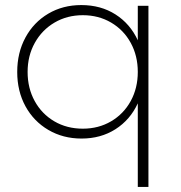

<svg xmlns="http://www.w3.org/2000/svg" viewBox="-20 -544 715 758"><path d="M566 -521V194H524V-136Q494 -71 436 -34Q378 3 302 3Q229 3 171 -31Q113 -65 80.5 -124.5Q48 -184 48 -260Q48 -336 80.5 -396Q113 -456 170.5 -490Q228 -524 301 -524Q378 -524 436 -487Q494 -450 524 -385V-521ZM524 -260Q524 -324 496 -375Q468 -426 418.5 -455Q369 -484 307 -484Q245 -484 195.5 -455Q146 -426 117.5 -375Q89 -324 89 -260Q89 -196 117 -145Q145 -94 194.5 -65Q244 -36 307 -36Q369 -36 418.5 -65Q468 -94 496 -145Q524 -196 524 -260Z"/></svg>

Font: TypoPRO Montserrat Alternates
Style: Regular
Weight: 275
Designer: Julieta Ulanovsky
Foundry: Julieta Ulanovsky
Version: Version 6.001